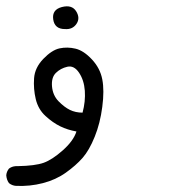

<svg xmlns="http://www.w3.org/2000/svg" viewBox="-26 -278 546 617"><path d="M25.4 319.3Q12.7 318.4 2.9 310.5Q-4.9 299.8 -5.9 285.2Q-4.9 273.4 2.9 263.7Q14.6 254.9 31.2 255.9Q86.9 254.9 114.3 245.1Q141.6 235.4 175.8 205.1Q210 174.8 219.7 144.5Q191.4 139.6 167.5 127.9Q143.6 116.2 120.1 94.7Q96.7 73.2 88.9 40.5Q81.1 7.8 83.5 -26.4Q85.9 -60.5 113.3 -88.9Q140.6 -117.2 165.5 -122.6Q190.4 -127.9 216.8 -121.6Q243.2 -115.2 269.5 -86.9Q295.9 -58.6 302.7 -22.9Q309.6 12.7 302.7 65.4Q295.9 118.2 278.3 161.6Q260.7 205.1 239.3 229.5Q217.8 253.9 185.5 276.9Q153.3 299.8 111.8 310.5Q70.3 321.3 25.4 319.3ZM239.3 84Q249 47.9 246.6 13.7Q244.1 -20.5 228 -44.4Q211.9 -68.4 190.4 -63.5Q168.9 -58.6 153.8 -43.9Q138.7 -29.3 141.1 -0.5Q143.6 28.3 162.1 47.4Q180.7 66.4 198.7 75.2Q216.8 84 239.3 84ZM182.6 -184.6Q149.4 -184.6 145 -215.8Q140.6 -247.1 172.9 -255.4Q205.1 -263.7 218.8 -241.7Q232.4 -219.7 219.7 -201.2Q207 -182.6 182.6 -184.6Z"/></svg>

Font: NaikaiFont
Style: Regular
Weight: 400
Version: Version 1.67